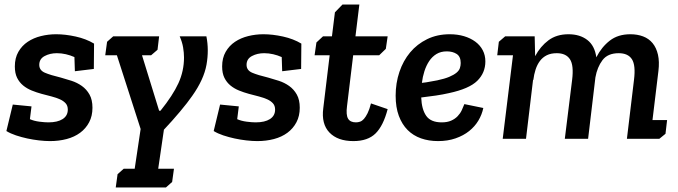

<svg xmlns="http://www.w3.org/2000/svg" viewBox="-20 -608 2971 841"><path d="M192 -72Q232 -72 254.5 -86.5Q277 -101 277 -128Q277 -145 267.5 -155.5Q258 -166 242.5 -173Q227 -180 206 -185.5Q185 -191 162 -197Q140 -203 119 -211.5Q98 -220 81.5 -233.5Q65 -247 55 -267Q45 -287 45 -317Q45 -354 60.5 -381Q76 -408 101.5 -425Q127 -442 159.5 -450Q192 -458 226 -458Q266 -458 311.5 -448Q357 -438 392 -417L391 -306L308 -296L306 -358Q288 -366 268.5 -370.5Q249 -375 229 -375Q199 -375 175.5 -362.5Q152 -350 152 -324Q152 -300 176.5 -289.5Q201 -279 247 -268Q269 -262 293.5 -254Q318 -246 338.5 -231.5Q359 -217 372 -194Q385 -171 385 -136Q385 -100 370.5 -72.5Q356 -45 331 -26.5Q306 -8 272 1Q238 10 199 10Q177 10 151 7Q125 4 99.5 -1.5Q74 -7 50 -15Q26 -23 8 -34L36 -150L118 -142L111 -86Q129 -78 152.5 -75Q176 -72 192 -72Z M677 -123H683Q737 -190 761.5 -243.5Q786 -297 786 -356Q786 -377 782 -400.5Q778 -424 767 -449H884Q896 -389 884.5 -324.5Q873 -260 822 -188Q802 -159 768 -118.5Q734 -78 698 -40L673 131H742L734 189L707 213H487L495 155L522 131H570L596 -43L492 -366H441L449 -425L476 -449H677L670 -390L642 -366H602Z M1100 -72Q1140 -72 1162.5 -86.5Q1185 -101 1185 -128Q1185 -145 1175.5 -155.5Q1166 -166 1150.5 -173Q1135 -180 1114 -185.5Q1093 -191 1070 -197Q1048 -203 1027 -211.5Q1006 -220 989.5 -233.5Q973 -247 963 -267Q953 -287 953 -317Q953 -354 968.5 -381Q984 -408 1009.5 -425Q1035 -442 1067.5 -450Q1100 -458 1134 -458Q1174 -458 1219.5 -448Q1265 -438 1300 -417L1299 -306L1216 -296L1214 -358Q1196 -366 1176.5 -370.5Q1157 -375 1137 -375Q1107 -375 1083.5 -362.5Q1060 -350 1060 -324Q1060 -300 1084.5 -289.5Q1109 -279 1155 -268Q1177 -262 1201.5 -254Q1226 -246 1246.5 -231.5Q1267 -217 1280 -194Q1293 -171 1293 -136Q1293 -100 1278.5 -72.5Q1264 -45 1239 -26.5Q1214 -8 1180 1Q1146 10 1107 10Q1085 10 1059 7Q1033 4 1007.5 -1.5Q982 -7 958 -15Q934 -23 916 -34L944 -150L1026 -142L1019 -86Q1037 -78 1060.5 -75Q1084 -72 1100 -72Z M1366 -422 1395 -449H1434L1447 -554L1480 -588H1554L1537 -449H1678L1670 -394L1641 -366H1527L1500 -143Q1495 -105 1504.5 -88.5Q1514 -72 1539 -72Q1548 -72 1557 -75Q1566 -78 1574 -87Q1582 -96 1590 -112Q1598 -128 1605 -155L1678 -130Q1659 -57 1625 -23.5Q1591 10 1528 10Q1459 10 1423 -27.5Q1387 -65 1396 -134L1424 -366H1358Z M1915 -72Q1939 -72 1956 -79.5Q1973 -87 1984.5 -99Q1996 -111 2002.5 -125Q2009 -139 2014 -152L2097 -135Q2091 -106 2075.5 -80Q2060 -54 2035 -34Q2010 -14 1975.5 -2Q1941 10 1899 10Q1858 10 1824 -2Q1790 -14 1765.5 -38.5Q1741 -63 1727 -100.5Q1713 -138 1713 -189Q1713 -244 1729.5 -293Q1746 -342 1776.5 -378.5Q1807 -415 1851 -436.5Q1895 -458 1950 -458Q1984 -458 2012.5 -449.5Q2041 -441 2062 -425.5Q2083 -410 2094.5 -388Q2106 -366 2106 -339Q2106 -289 2070.5 -254Q2035 -219 1946 -200Q1920 -194 1889.5 -189.5Q1859 -185 1825 -181Q1827 -129 1847 -100.5Q1867 -72 1915 -72ZM1895 -256Q1928 -263 1948 -271.5Q1968 -280 1979.5 -289.5Q1991 -299 1994.5 -310Q1998 -321 1998 -332Q1998 -360 1980.5 -371.5Q1963 -383 1937 -383Q1911 -383 1892 -371.5Q1873 -360 1860 -340.5Q1847 -321 1839 -296Q1831 -271 1828 -245Q1848 -247 1864.5 -250.5Q1881 -254 1895 -256Z M2193 -449H2322L2324 -362Q2347 -405 2382.5 -431.5Q2418 -458 2470 -458Q2520 -458 2552.5 -433Q2585 -408 2592 -357Q2615 -402 2651 -430Q2687 -458 2741 -458Q2772 -458 2797 -448.5Q2822 -439 2838.5 -419Q2855 -399 2862 -368.5Q2869 -338 2864 -297L2838 -82H2902L2895 -22L2868 0H2726L2757 -258Q2765 -322 2748 -348.5Q2731 -375 2690 -375Q2642 -375 2619 -344.5Q2596 -314 2588 -269L2556 0H2454L2486 -258Q2494 -322 2476.5 -348.5Q2459 -375 2419 -375Q2393 -375 2375 -366Q2357 -357 2345 -341Q2333 -325 2326 -303.5Q2319 -282 2316 -257L2315 -259L2284 0H2182L2227 -366H2158L2165 -425Z"/></svg>

Font: Zilla Slab SemiBold
Style: Regular
Weight: 600
Designer: Typotheque.com
Foundry: Typotheque type foundry
Version: Version 1.0; 2017